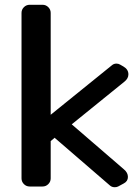

<svg xmlns="http://www.w3.org/2000/svg" viewBox="-20 -780 587 803"><path d="M192 -34Q192 -20 182 -10Q172 0 158 0H104Q90 0 80 -10Q70 -20 70 -34V-726Q70 -740 80 -750Q90 -760 104 -760H158Q172 -760 182 -750Q192 -740 192 -726V-300L448 -507Q456 -514 467 -514Q475 -514 482 -510L496 -502Q517 -490 517 -469Q517 -452 501 -439L280 -260L498 -72Q515 -58 515 -40Q515 -22 498 -13L474 0Q468 3 460 3Q448 3 440 -4L214 -199Q211 -201 209 -204L192 -190Z"/></svg>

Font: Yusei Magic
Style: Regular
Weight: 400
Designer: Tanukizamurai
Foundry: Yusei Magic Project
Version: Version 1.200